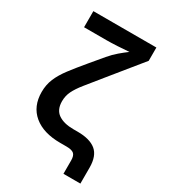

<svg xmlns="http://www.w3.org/2000/svg" viewBox="-209 -829 944 1069"><g transform="rotate(30 263.0 -294.0)"><path d="M376.5 140.1V54.2Q376.5 23.4 362.8 11.7Q349.1 0 314.5 0H274.9Q166.5 0 105 -51Q43.5 -102.1 43.5 -194.3Q43.5 -240.7 60.1 -280.3Q76.7 -319.8 109.1 -362.5Q141.6 -405.3 189 -461.9L255.4 -541Q278.8 -568.8 305.2 -591.3Q331.5 -613.8 355.5 -631.3Q320.8 -628.4 281 -626.2Q241.2 -624 210.4 -624H67.9V-727.5H473.1V-642.1L304.2 -434.1Q256.8 -376 226.6 -338.1Q196.3 -300.3 181.9 -270.5Q167.5 -240.7 167.5 -206.5Q167.5 -151.4 203.1 -127Q238.8 -102.5 300.3 -102.5H328.1Q406.2 -102.5 445.8 -70.1Q485.4 -37.6 485.4 38.1V140.1Z"/></g></svg>

Font: Inter-SemiBold
Style: Regular
Weight: 600
Designer: Rasmus Andersson
Foundry: rsms
Version: Version 4.000;git-a52131595